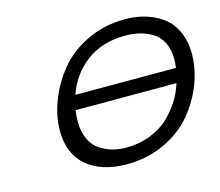

<svg xmlns="http://www.w3.org/2000/svg" viewBox="-102 -837 1121 979"><g transform="rotate(-15 459.0 -347.5)"><path d="M166 -240.2Q166 -317.4 196.5 -397.7Q227.1 -478 283.4 -547.6Q339.8 -617.2 431.4 -661.6Q522.9 -706.1 632.8 -706.1Q671.9 -706.1 709 -699Q746.1 -691.9 785.2 -673.8Q824.2 -655.8 852.5 -627.9Q880.9 -600.1 899.4 -554Q918 -507.8 918 -449.2Q918 -369.1 887.5 -289.6Q856.9 -210 800.5 -142.1Q744.1 -74.2 653.1 -31.5Q562 11.2 453.1 11.2Q321.3 11.2 243.7 -54Q166 -119.1 166 -240.2ZM266.1 -263.2Q266.1 -209 285.2 -169.4Q304.2 -129.9 335.7 -109.9Q367.2 -89.8 400.6 -80.8Q434.1 -71.8 471.2 -71.8Q542 -71.8 601.6 -95.5Q661.1 -119.1 700 -157.5Q738.8 -195.8 763.9 -236.8Q789.1 -277.8 803.2 -323.2H271Q266.1 -290 266.1 -263.2ZM290 -398.9H820.8Q823.7 -421.9 824.2 -443.8Q824.2 -495.6 805.7 -532.7Q787.1 -569.8 754.6 -588.9Q722.2 -607.9 687.5 -616.5Q652.8 -625 612.8 -625Q489.7 -625 406.5 -561.5Q323.2 -498 290 -398.9Z"/></g></svg>

Font: CMU Concrete
Style: BoldItalic
Weight: 700
Italic angle: -14.04°
Version: Version 0.7.0